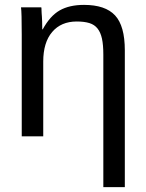

<svg xmlns="http://www.w3.org/2000/svg" viewBox="-20 -558 596 786"><path d="M403 208V-335Q403 -374 397.5 -399.5Q392 -425 379.5 -441Q367 -457 346 -463.5Q325 -470 294 -470Q230 -470 193.5 -427Q157 -384 157 -306V0H69V-416Q69 -508 66 -528H149Q150 -527 150 -515Q150 -509 150.5 -504Q151 -499 151.5 -490.5Q152 -482 152.5 -469.5Q153 -457 153 -438H155Q185 -493 224.5 -515.5Q264 -538 324 -538Q411 -538 451 -495Q491 -452 491 -352V208Z"/></svg>

Font: Libra Sans
Style: Regular
Weight: 400
Foundry: Context Ltd
Version: Version 1.000; ttfautohint (v1.3)